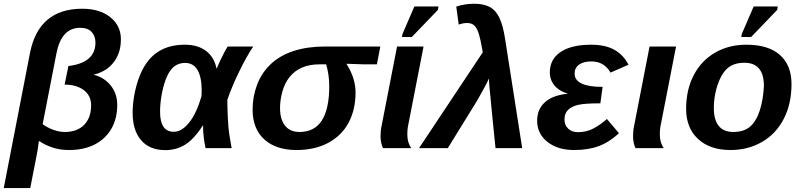

<svg xmlns="http://www.w3.org/2000/svg" viewBox="-41 -770 4167 998"><path d="M386.7 -724.6Q477.1 -724.6 532.2 -680.7Q587.4 -636.7 587.4 -565.9Q587.4 -525.4 575.7 -493.7Q564 -461.9 543.9 -439Q524.4 -416 498.3 -401.9Q472.2 -387.7 444.3 -381.8Q499.5 -368.7 533.9 -326.4Q568.4 -284.2 568.4 -225.1Q568.4 -153.3 537.8 -100.6Q507.3 -47.9 451.2 -19Q395 9.8 317.9 9.8Q269 9.8 229.7 -3.9Q190.4 -17.6 164.1 -36.1H161.1L153.8 14.2Q152.3 23.4 142.8 71.8Q133.3 120.1 116.2 207.5H-21.5L114.7 -493.7Q159.7 -724.6 386.7 -724.6ZM375.5 -625.5Q278.3 -625.5 252.4 -492.7L180.7 -124.5Q206.1 -106 236.8 -95Q267.6 -84 295.4 -84Q359.9 -84 396.2 -120.8Q432.6 -157.7 432.6 -223.1Q432.6 -272.5 395 -301.3Q357.4 -330.1 294.9 -330.1L314.5 -426.8Q455.1 -443.8 455.1 -548.3Q455.1 -582.5 435.3 -604Q415.5 -625.5 375.5 -625.5Z M919.4 -537.6Q988.3 -537.6 1030.8 -504.6Q1073.2 -471.7 1084.5 -413.6H1085.4Q1090.8 -427.7 1101.3 -450.2Q1111.8 -472.7 1123.3 -494.6Q1134.8 -516.6 1142.6 -528.3H1275.4Q1258.8 -504.4 1239.5 -469.7Q1220.2 -435.1 1201.4 -396.2Q1182.6 -357.4 1166.7 -319.6Q1150.9 -281.7 1140.6 -251Q1140.6 -225.6 1141.4 -202.9Q1142.1 -180.2 1143.1 -160.2Q1144.5 -133.8 1146.2 -112.1Q1147.9 -90.3 1151.9 -64.7Q1155.8 -39.1 1163.1 0H1027.3Q1014.6 -62 1014.6 -109.9V-117.2H1012.7Q967.3 -46.4 921.4 -18.1Q875.5 10.3 818.4 10.3Q736.8 10.3 692.6 -41Q648.4 -92.3 648.4 -183.1Q648.4 -225.6 656.5 -272.5Q664.6 -319.3 680.4 -363.3Q696.3 -407.2 718.8 -439.9Q786.1 -537.6 919.4 -537.6ZM921.4 -442.9Q877.9 -442.9 850.6 -411.1Q832 -389.6 818.6 -351.8Q805.2 -314 798.1 -270.5Q791 -227.1 791 -189Q791 -85 862.3 -85Q903.8 -85 942.1 -132.8Q980.5 -180.7 1006.3 -269.5L1007.3 -300.8Q1007.3 -368.7 985.8 -405.8Q964.4 -442.9 921.4 -442.9Z M1500.5 9.8Q1393.6 9.8 1332.8 -45.4Q1272 -100.6 1272 -200.7Q1272 -268.6 1295.7 -330.6Q1319.3 -392.6 1367.7 -438Q1416 -482.9 1487.1 -505.6Q1558.1 -528.3 1649.9 -528.3H1936L1918 -435.5H1852.5L1761.2 -438.5L1760.7 -436.5Q1807.1 -363.8 1807.1 -289.1Q1807.1 -200.2 1771 -132.3Q1734.4 -64.5 1664.8 -27.3Q1595.2 9.8 1500.5 9.8ZM1516.1 -84Q1670.4 -84 1670.4 -322.3Q1670.4 -381.3 1654.3 -435.5H1619.6Q1518.6 -435.5 1465.8 -371.6Q1439.5 -339.4 1427 -294.9Q1414.6 -250.5 1414.6 -208Q1414.6 -149.4 1440.7 -116.7Q1466.8 -84 1516.1 -84Z M2076.2 -70.8Q2076.2 -28.8 2096.7 0H1950.2Q1945.3 -7.8 1941.2 -24.7Q1937 -41.5 1937 -60.5Q1937 -90.8 1942.4 -115.2L2022.9 -528.3H2160.6L2079.1 -110.8Q2076.2 -94.2 2076.2 -70.8ZM2234.9 -718.3 2099.6 -577.6H2048.3L2051.3 -593.8L2112.8 -736.3H2238.3Z M2500.5 -361.8Q2494.1 -347.2 2478.8 -318.4Q2463.4 -289.6 2446 -259.3Q2428.7 -229 2416 -209.5L2286.6 0H2137.2L2468.3 -498L2464.8 -518.1Q2460.9 -540.5 2457 -558.3Q2453.1 -576.2 2449.2 -589.4Q2439.9 -621.6 2426 -636Q2412.1 -650.4 2387.2 -650.4Q2365.2 -650.4 2343.3 -642.1L2330.6 -735.8Q2352.5 -743.2 2376 -746.8Q2399.4 -750.5 2424.3 -750.5Q2473.6 -750.5 2505.1 -733.4Q2536.6 -716.3 2555.4 -676.3Q2574.2 -636.2 2584.5 -567.4L2673.3 0H2534.7Q2527.3 -69.8 2522 -124.5Q2516.6 -179.2 2512.7 -218.8Q2508.8 -258.3 2506.6 -282.5Q2504.4 -306.6 2503.4 -315.4Q2502 -333 2501.2 -344.7Q2500.5 -356.4 2500.5 -361.8Z M2963.9 -83Q3007.3 -83 3043.7 -102.3Q3080.1 -121.6 3113.8 -151.4L3176.3 -77.6Q3126.5 -31.2 3071.8 -10.7Q3017.1 9.8 2943.4 9.8Q2857.4 9.8 2804.2 -32.7Q2751 -75.2 2751 -142.6Q2751 -202.1 2791.3 -238.5Q2831.5 -274.9 2908.7 -282.7L2909.2 -283.7Q2866.2 -295.9 2841.6 -325.2Q2816.9 -354.5 2816.9 -393.6Q2816.9 -461.9 2873 -499.8Q2929.2 -537.6 3032.2 -537.6Q3104 -537.6 3151.1 -512Q3198.2 -486.3 3226.1 -433.6L3132.3 -392.6Q3116.2 -421.4 3091.3 -436Q3066.4 -450.7 3032.7 -450.7Q2992.2 -450.7 2969 -434.1Q2945.8 -417.5 2945.8 -387.7Q2945.8 -318.4 3091.3 -318.4L3079.6 -232.9Q2998.5 -232.9 2965.3 -225.1Q2930.7 -217.3 2911.9 -199Q2893.1 -180.7 2893.1 -148.4Q2893.1 -119.6 2912.4 -101.3Q2931.6 -83 2963.9 -83Z M3388.7 -70.8Q3388.7 -28.8 3409.2 0H3262.7Q3257.8 -7.8 3253.7 -24.7Q3249.5 -41.5 3249.5 -60.5Q3249.5 -90.8 3254.9 -115.2L3335.4 -528.3H3473.1L3391.6 -110.8Q3388.7 -94.2 3388.7 -70.8Z M4073.2 -333.5Q4073.2 -283.2 4063.5 -238Q4053.7 -192.9 4033.7 -153.8Q3993.7 -75.2 3920.7 -32.7Q3847.7 9.8 3755.9 9.8Q3649.4 9.8 3587.4 -47.6Q3525.4 -105 3525.4 -204.6Q3525.4 -302.7 3564.5 -378.4Q3603.5 -454.1 3675 -495.8Q3746.6 -537.6 3838.4 -537.6Q3953.1 -537.6 4013.2 -484.1Q4073.2 -430.7 4073.2 -333.5ZM3929.7 -323.2Q3929.7 -443.8 3828.1 -443.8Q3772.9 -443.8 3739.7 -414.6Q3717.8 -395 3701.9 -361.1Q3686 -327.1 3677.7 -287.4Q3669.4 -247.6 3669.4 -210.4Q3669.4 -147 3694.8 -115.5Q3720.2 -84 3771 -84Q3798.3 -84 3820.1 -91.1Q3841.8 -98.1 3857.9 -111.8Q3889.6 -139.2 3908 -195.3Q3926.3 -251.5 3929.7 -323.2ZM3998.5 -718.3 3863.3 -577.6H3812L3814.9 -593.8L3876.5 -736.3H4002Z"/></svg>

Font: Arimo
Style: Italic
Weight: 400
Italic angle: -12°
Designer: Steve Matteson
Foundry: Monotype Imaging Inc.
Version: Version 1.33